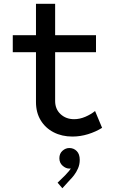

<svg xmlns="http://www.w3.org/2000/svg" viewBox="-20 -702 602 998"><path d="M356.4 7.8Q301.8 7.8 258.8 -14.4Q215.8 -36.6 191.4 -76.9Q167 -117.2 167 -171.4V-682.1H266.6V-177.2Q266.6 -134.8 294.9 -108.6Q323.2 -82.5 365.2 -82.5Q394.5 -82.5 423.6 -95Q452.6 -107.4 474.1 -125L510.7 -37.6Q478 -17.1 437.7 -4.6Q397.5 7.8 356.4 7.8ZM46.4 -430.7V-519H479V-430.7ZM304.2 276.4 279.3 247.6 318.4 209.5Q329.6 197.8 338.4 187.3Q347.2 176.8 351.3 167.2Q355.5 157.7 355 148.9L370.6 147.5Q368.7 157.2 362.1 165.8Q355.5 174.3 340.3 174.3Q322.3 174.3 305.4 159.4Q288.6 144.5 288.6 120.6Q288.6 96.2 304.7 81.8Q320.8 67.4 340.3 67.4Q363.3 67.4 378.9 83.3Q394.5 99.1 394.5 128.9Q394.5 152.8 385.5 173.3Q376.5 193.8 364.7 209Q353 224.1 344.7 231.9Z"/></svg>

Font: Reddit Mono Medium
Style: Regular
Weight: 500
Monospace: yes
Designer: Stephen Hutchings
Foundry: Reddit
Version: Version 1.014